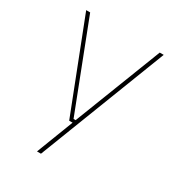

<svg xmlns="http://www.w3.org/2000/svg" viewBox="-160 -587 791 859"><g transform="rotate(30 235.0 -157.0)"><path d="M246.5 -35.5 238 -31 414.5 -485.5H435L180.5 172H160L236.5 -26.5L241.5 -19H216L34.5 -485.5H55L229 -35.5Z"/></g></svg>

Font: Anek Telugu Medium Thin
Style: Regular
Weight: 250
Version: Version 1.003